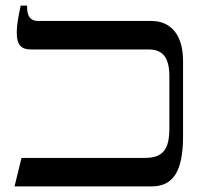

<svg xmlns="http://www.w3.org/2000/svg" viewBox="-20 -667 723 687"><path d="M32 0H522C598 0 635 -51 635 -180V-449C635 -538 595 -592 521 -592H116C88 -592 77 -610 77 -641V-647H54C45 -604 40 -578 40 -551C40 -509 53 -490 91 -490H512C561 -490 586 -463 586 -394V-208C586 -135 565 -102 499 -102H57Z"/></svg>

Font: Noto Serif Hebrew Condensed Medium
Style: Regular
Weight: 500
Width: 3
Designer: Monotype Design Team
Foundry: Monotype Imaging Inc.
Version: Version 2.004